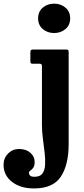

<svg xmlns="http://www.w3.org/2000/svg" viewBox="-144 -798 470 1078"><path d="M70 -695Q70 -733 96.2 -755.2Q122.5 -777.5 160 -777.5Q197 -777.5 223.5 -755.2Q250 -733 250 -695Q250 -657 223.5 -634.8Q197 -612.5 160 -612.5Q122.5 -612.5 96.2 -634.8Q70 -657 70 -695ZM80.5 -440H42.5Q32 -440 29.2 -442.8Q26.5 -445.5 26.5 -456.5V-501.5Q26.5 -514 29.5 -517Q32.5 -520 44.5 -520H226.5Q236 -520 238.8 -517Q241.5 -514 241.5 -504.5V10.5Q241.5 127 197.8 193.5Q154 260 47 260Q-29 260 -76.5 223.2Q-124 186.5 -124 127Q-124 90 -98.8 64.2Q-73.5 38.5 -37 38.5Q2.5 38.5 26.5 59.8Q50.5 81 50.5 110.5Q50.5 133.5 42.5 144Q34.5 154.5 26.5 159.8Q18.5 165 18.5 173Q18.5 181 25 187.8Q31.5 194.5 49.5 194.5Q81 194.5 94.2 176.2Q107.5 158 109.2 127.2Q111 96.5 106.5 58.5Q102 20.5 96.8 -19.5Q91.5 -59.5 91.5 -96V-427Q91.5 -440 80.5 -440Z"/></svg>

Font: Besley* Narrow
Style: Bold
Weight: 700
Width: 4
Designer: Owen Earl
Foundry: indestructible type*
Version: Version 3.000; ttfautohint (v1.8.3)